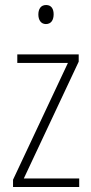

<svg xmlns="http://www.w3.org/2000/svg" viewBox="-20 -746 365 766"><path d="M164 -726C142 -726 133 -709 133 -688C133 -667 143 -650 163 -650C184 -650 194 -666 194 -689C194 -709 186 -726 164 -726ZM296 0V-34H75L294 -500V-529H49V-495H251L32 -29V0Z"/></svg>

Font: Noto Sans Sinhala UI Condensed ExtraLight
Style: Regular
Weight: 200
Width: 3
Designer: Jelle Bosma - Monotype Design Team
Foundry: Monotype Imaging Inc.
Version: Version 2.006